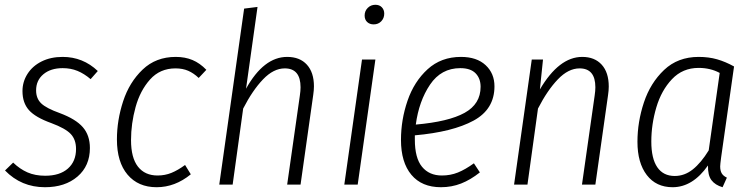

<svg xmlns="http://www.w3.org/2000/svg" viewBox="-20 -772 3147 803"><path d="M389 -475 359 -441Q332 -464 304 -475.5Q276 -487 242 -487Q192 -487 161.5 -461.5Q131 -436 131 -394Q131 -360 152.5 -339.5Q174 -319 230 -299Q297 -274 326.5 -240Q356 -206 356 -153Q356 -78 304 -33.5Q252 11 168 11Q69 11 1 -59L35 -92Q63 -65 95 -51Q127 -37 169 -37Q230 -37 264 -67Q298 -97 298 -149Q298 -188 276 -211.5Q254 -235 195 -257Q128 -281 101 -311.5Q74 -342 74 -391Q74 -430 95 -463Q116 -496 154 -515Q192 -534 242 -534Q327 -534 389 -475Z M843 -480 811 -446Q790 -466 767 -476Q744 -486 714 -486Q649 -486 607.5 -439.5Q566 -393 547 -324Q528 -255 528 -186Q528 -112 557 -75Q586 -38 639 -38Q670 -38 697 -49Q724 -60 754 -82L778 -43Q712 11 635 11Q558 11 513.5 -41.5Q469 -94 469 -189Q469 -269 495 -348.5Q521 -428 576.5 -481Q632 -534 715 -534Q754 -534 785 -521Q816 -508 843 -480Z M1293 -411Q1293 -395 1290 -375L1237 0H1181L1234 -372Q1237 -392 1237 -407Q1237 -486 1171 -486Q1124 -486 1080 -440Q1036 -394 997 -318L953 0H897L1001 -736L1057 -743L1009 -401Q1083 -534 1181 -534Q1234 -534 1263.5 -501.5Q1293 -469 1293 -411Z M1550 -523 1476 0H1420L1494 -523ZM1505 -707Q1505 -726 1518 -739Q1531 -752 1550 -752Q1567 -752 1577 -741.5Q1587 -731 1587 -715Q1587 -696 1574.5 -683Q1562 -670 1543 -670Q1526 -670 1515.5 -680Q1505 -690 1505 -707Z M1715 -206V-188Q1715 -111 1745 -74.5Q1775 -38 1828 -38Q1864 -38 1895 -50.5Q1926 -63 1962 -89L1987 -51Q1948 -20 1908.5 -4.5Q1869 11 1824 11Q1744 11 1700.5 -41Q1657 -93 1657 -187Q1657 -271 1684.5 -351Q1712 -431 1768.5 -482.5Q1825 -534 1908 -534Q1974 -534 2011 -499.5Q2048 -465 2048 -411Q2048 -315 1960.5 -267.5Q1873 -220 1715 -206ZM1719 -251Q1856 -263 1923 -300Q1990 -337 1990 -409Q1990 -444 1969 -465.5Q1948 -487 1905 -487Q1825 -487 1778.5 -418Q1732 -349 1719 -251Z M2526 -410Q2526 -394 2523 -374L2470 0H2414L2467 -372Q2470 -392 2470 -407Q2470 -486 2404 -486Q2357 -486 2313 -440Q2269 -394 2230 -318L2186 0H2130L2204 -523H2251L2238 -398Q2318 -534 2415 -534Q2467 -534 2496.5 -501.5Q2526 -469 2526 -410Z M3050 -494 2996 -114Q2992 -84 2992 -76Q2992 -58 2998.5 -47Q3005 -36 3020 -29L3002 11Q2971 2 2955.5 -18.5Q2940 -39 2941 -80Q2877 11 2793 11Q2724 11 2685 -40Q2646 -91 2646 -179Q2646 -262 2673 -343.5Q2700 -425 2757.5 -479.5Q2815 -534 2902 -534Q2944 -534 2979 -524Q3014 -514 3050 -494ZM2704 -180Q2704 -109 2729 -72.5Q2754 -36 2802 -36Q2843 -36 2877.5 -63.5Q2912 -91 2944 -143L2990 -467Q2951 -488 2902 -488Q2835 -488 2790.5 -441Q2746 -394 2725 -323Q2704 -252 2704 -180Z"/></svg>

Font: Fira Sans Condensed Light
Style: Italic
Weight: 300
Width: 3
Italic angle: -8°
Designer: Carrois Corporate & Edenspiekermann AG
Foundry: Carrois Corporate GbR & Edenspiekermann AG
Version: Version 4.203